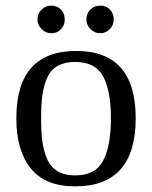

<svg xmlns="http://www.w3.org/2000/svg" viewBox="-20 -652 540 682"><path d="M251 -471Q462 -471 462 -232Q462 10 247 10Q141 10 89.5 -53.5Q38 -117 38 -232Q38 -471 251 -471ZM374 -232Q374 -329 346.5 -380.5Q319 -432 247 -432Q210 -432 185 -418Q160 -404 147.5 -375.5Q135 -347 130.5 -313.5Q126 -280 126 -232Q126 -183 130.5 -149.5Q135 -116 147.5 -87Q160 -58 185 -43.5Q210 -29 247 -29Q319 -29 346.5 -81.5Q374 -134 374 -232ZM384 -583Q384 -563 370 -548.5Q356 -534 336 -534Q316 -534 301.5 -548.5Q287 -563 287 -583Q287 -604 301 -618Q315 -632 336 -632Q357 -632 370.5 -618Q384 -604 384 -583ZM162 -632Q183 -632 196.5 -618Q210 -604 210 -583Q210 -562 196.5 -548Q183 -534 162 -534Q142 -534 127.5 -549Q113 -564 113 -583Q113 -603 127.5 -617.5Q142 -632 162 -632Z"/></svg>

Font: Libra Serif Modern
Style: Regular
Weight: 400
Designer: Stefan Peev, Context Ltd
Foundry: Stefan Peev, Context Ltd
Version: Version 1.000